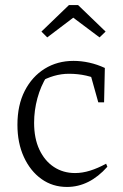

<svg xmlns="http://www.w3.org/2000/svg" viewBox="-20 -732 485 760"><path d="M245 8Q188 8 144 -23.5Q100 -55 74.5 -110.5Q49 -166 49 -238Q49 -316 78 -372.5Q107 -429 157 -460Q207 -491 271 -491Q302 -491 333.5 -484Q365 -477 395 -463L382 -411Q324 -440 253 -440Q223 -440 193.5 -431.5Q164 -423 137 -407L166 -431Q141 -391 128 -343Q115 -295 115 -246Q115 -184 136 -139.5Q157 -95 193.5 -71Q230 -47 277 -47Q306 -47 336.5 -56.5Q367 -66 400 -84L405 -72Q334 8 245 8ZM369 -327 331 -463H395L392 -327ZM289 -712 398 -607 374 -584 270 -662 167 -584 144 -607 253 -712Z"/></svg>

Font: Piazzolla 24pt Light
Style: Regular
Weight: 300
Designer: Juan Pablo del Peral
Foundry: Huerta Tipografica
Version: Version 2.005